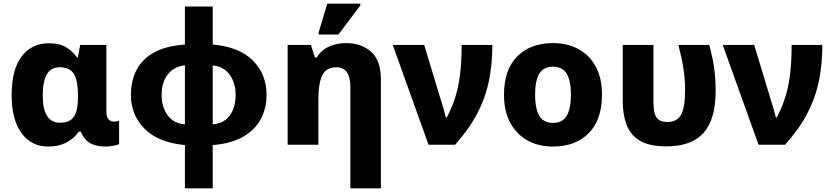

<svg xmlns="http://www.w3.org/2000/svg" viewBox="-20 -796 4573 1056"><path d="M245 10Q152 10 98 -64.5Q44 -139 44 -272Q44 -413 99 -485.5Q154 -558 248 -558Q309 -558 344.5 -535.5Q380 -513 404 -480H408L421 -549H565V-185Q565 -151 577.5 -139Q590 -127 606 -127Q612 -127 621.5 -128.5Q631 -130 635 -132V-3Q627 1 603.5 5.5Q580 10 564 10Q509 10 476.5 -8Q444 -26 424 -72H413Q391 -38 348 -14Q305 10 245 10ZM310 -121Q365 -121 387 -155Q409 -189 409 -263V-273Q409 -347 388 -386.5Q367 -426 308 -426Q259 -426 237 -386Q215 -346 215 -271Q215 -121 310 -121Z M997 240V2Q851 -12 775.5 -87.5Q700 -163 700 -274Q700 -351 731 -411Q762 -471 827.5 -507.5Q893 -544 997 -551V-760H1150V-551Q1297 -538 1371.5 -462.5Q1446 -387 1446 -274Q1446 -200 1414 -140.5Q1382 -81 1316.5 -43.5Q1251 -6 1150 2V240ZM997 -112V-437Q938 -431 903.5 -387.5Q869 -344 869 -274Q869 -207 902 -162Q935 -117 997 -112ZM1150 -112Q1212 -117 1244 -161.5Q1276 -206 1276 -274Q1276 -341 1242.5 -386Q1209 -431 1150 -436Z M1907 240V-317Q1907 -369 1888.5 -397.5Q1870 -426 1831 -426Q1773 -426 1752 -380.5Q1731 -335 1731 -250V0H1562V-549H1690L1712 -480H1722Q1748 -522 1791 -540.5Q1834 -559 1883 -559Q1967 -559 2021 -511.5Q2075 -464 2075 -358V240ZM1733 -606V-619L1780 -776H1962V-766L1841 -606Z M2337 0 2140 -549H2313L2406 -242Q2412 -224 2420 -196.5Q2428 -169 2432 -150H2437Q2463 -198 2481.5 -253.5Q2500 -309 2509.5 -381Q2519 -453 2519 -549H2688Q2688 -443 2669 -350.5Q2650 -258 2605 -172Q2560 -86 2483 0Z M3291 -276Q3291 -138 3218.5 -64Q3146 10 3020 10Q2942 10 2881.5 -23.5Q2821 -57 2786.5 -120.5Q2752 -184 2752 -276Q2752 -412 2824.5 -485.5Q2897 -559 3023 -559Q3101 -559 3161.5 -526Q3222 -493 3256.5 -430Q3291 -367 3291 -276ZM2923 -276Q2923 -199 2946 -159.5Q2969 -120 3022 -120Q3074 -120 3097 -159.5Q3120 -199 3120 -276Q3120 -352 3097 -390.5Q3074 -429 3021 -429Q2969 -429 2946 -390.5Q2923 -352 2923 -276Z M3646 9Q3550 9 3498 -23Q3446 -55 3425.5 -111.5Q3405 -168 3405 -241V-549H3574V-234Q3574 -173 3591.5 -149Q3609 -125 3651 -125Q3702 -125 3725 -163.5Q3748 -202 3748 -301Q3748 -364 3738.5 -422.5Q3729 -481 3711 -549H3881Q3899 -482 3907.5 -424Q3916 -366 3916 -297Q3916 -139 3849.5 -65Q3783 9 3646 9Z M4152 0 3955 -549H4128L4221 -242Q4227 -224 4235 -196.5Q4243 -169 4247 -150H4252Q4278 -198 4296.5 -253.5Q4315 -309 4324.5 -381Q4334 -453 4334 -549H4503Q4503 -443 4484 -350.5Q4465 -258 4420 -172Q4375 -86 4298 0Z"/></svg>

Font: Noto Sans ExtraBold
Style: Regular
Weight: 800
Designer: Monotype Design Team
Foundry: Monotype Imaging Inc.
Version: Version 2.007